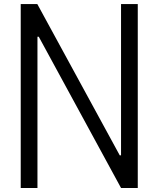

<svg xmlns="http://www.w3.org/2000/svg" viewBox="-20 -937 707 957"><path d="M166.7 0H83.3V-916.7H166L576.8 -162.8H583.3V-916.7H666.7V0H583.3L173.2 -753.9H166.7Z"/></svg>

Font: Monoid
Style: Regular
Weight: 400
Width: 4
Monospace: yes
Designer: Andreas Larsen (@larsenwork)
Version: Version 0.61